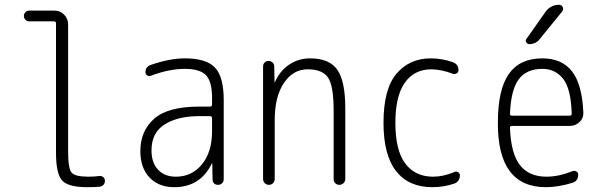

<svg xmlns="http://www.w3.org/2000/svg" viewBox="-20 -775 2540 805"><path d="M101.6 -685.5Q92.8 -685.5 86.4 -692.4Q80.1 -699.2 80.1 -708Q80.1 -716.8 86.4 -723.6Q92.8 -730.5 101.6 -730.5H209Q232.4 -730.5 249 -713.4Q265.6 -696.3 265.6 -672.9V-139.6Q265.6 -68.4 280.3 -51.3Q294.9 -34.2 350.6 -34.2Q373 -34.2 397.5 -37.1Q406.2 -38.1 413.1 -32.2Q419.9 -26.4 419.9 -16.6Q419.9 -6.8 413.6 0Q407.2 6.8 397.5 7.8Q380.9 9.8 345.7 9.8Q266.6 9.8 240.7 -18.1Q214.8 -45.9 214.8 -134.8V-676.8Q214.8 -685.5 206.1 -685.5Z M815.4 -288.1Q725.6 -288.1 670.4 -253.4Q615.2 -218.8 615.2 -144.5Q615.2 -92.8 642.6 -63.5Q669.9 -34.2 717.8 -34.2Q784.2 -34.2 826.7 -85.9Q869.1 -137.7 869.1 -224.6V-279.3Q869.1 -288.1 860.4 -288.1ZM710 9.8Q645.5 9.8 606.9 -30.8Q568.4 -71.3 568.4 -141.6Q568.4 -225.6 626 -276.9Q683.6 -328.1 815.4 -328.1H860.4Q869.1 -328.1 869.1 -335.9V-365.2Q869.1 -432.6 843.8 -459.5Q818.4 -486.3 754.9 -486.3Q688.5 -486.3 611.3 -457Q604.5 -454.1 597.2 -459Q589.8 -463.9 589.8 -471.7Q589.8 -495.1 612.3 -502.9Q691.4 -530.3 754.9 -530.3Q844.7 -530.3 881.3 -491.7Q918 -453.1 918 -355.5V-23.4Q918 -13.7 911.1 -6.8Q904.3 0 894 0Q883.8 0 877.4 -6.3Q871.1 -12.7 871.1 -23.4L870.1 -89.8Q870.1 -90.8 869.1 -90.8Q868.2 -90.8 868.2 -89.8Q820.3 9.8 710 9.8Z M1107.4 0Q1097.7 0 1090.3 -6.8Q1083 -13.7 1083 -25.4V-496.1Q1083 -505.9 1089.4 -512.7Q1095.7 -519.5 1106 -519.5Q1116.2 -519.5 1123 -512.7Q1129.9 -505.9 1129.9 -496.1L1130.9 -430.7Q1130.9 -429.7 1131.8 -429.7Q1132.8 -429.7 1132.8 -430.7Q1152.3 -476.6 1191.4 -503.4Q1230.5 -530.3 1280.3 -530.3Q1360.4 -530.3 1394 -482.9Q1427.7 -435.5 1427.7 -320.3V-24.4Q1427.7 -14.6 1420.4 -7.3Q1413.1 0 1402.8 0Q1392.6 0 1385.7 -6.8Q1378.9 -13.7 1378.9 -24.4V-310.5Q1378.9 -416 1355 -450.2Q1331.1 -484.4 1270 -484.4Q1209 -484.4 1170.4 -427.2Q1131.8 -370.1 1131.8 -271.5V-25.4Q1131.8 -14.6 1125 -7.3Q1118.2 0 1107.4 0Z M1793 9.8Q1693.4 9.8 1640.6 -57.6Q1587.9 -125 1587.9 -259.8Q1587.9 -402.3 1642.6 -466.3Q1697.3 -530.3 1786.1 -530.3Q1833 -530.3 1877.9 -514.6Q1902.3 -505.9 1902.3 -480.5Q1902.3 -471.7 1894.5 -467.3Q1886.7 -462.9 1877.9 -465.8Q1833 -483.4 1789.1 -484.4Q1716.8 -484.4 1677.2 -428.2Q1637.7 -372.1 1637.7 -259.8Q1637.7 -144.5 1679.2 -89.4Q1720.7 -34.2 1795.9 -34.2Q1838.9 -34.2 1884.8 -53.7Q1892.6 -57.6 1900.4 -53.2Q1908.2 -48.8 1908.2 -40Q1908.2 -13.7 1883.8 -4.9Q1838.9 9.8 1793 9.8Z M2253.9 -486.3Q2187.5 -486.3 2154.8 -442.4Q2122.1 -398.4 2118.2 -297.9Q2118.2 -290 2126 -290H2368.2Q2377 -290 2377 -298.8Q2374 -402.3 2341.3 -444.3Q2308.6 -486.3 2253.9 -486.3ZM2268.6 9.8Q2066.4 9.8 2067.4 -259.8Q2067.4 -399.4 2113.3 -464.8Q2159.2 -530.3 2253.9 -530.3Q2335.9 -530.3 2378.4 -475.6Q2420.9 -420.9 2425.8 -302.7Q2426.8 -279.3 2409.7 -263.2Q2392.6 -247.1 2369.1 -247.1H2126Q2118.2 -247.1 2118.2 -238.3Q2122.1 -131.8 2159.7 -83Q2197.3 -34.2 2271.5 -34.2Q2322.3 -34.2 2380.9 -57.6Q2388.7 -60.5 2396.5 -56.2Q2404.3 -51.8 2404.3 -43Q2404.3 -16.6 2380.9 -8.8Q2320.3 9.8 2268.6 9.8ZM2266.6 -724.6Q2288.1 -754.9 2324.2 -754.9Q2335 -754.9 2339.4 -745.1Q2343.8 -735.4 2336.9 -726.6L2242.2 -610.4Q2227.5 -590.8 2199.2 -589.8Q2191.4 -589.8 2186.5 -597.7Q2181.6 -605.5 2187.5 -612.3Z"/></svg>

Font: Rounded-X Mgen+ 1m light
Style: Regular
Weight: 200
Designer: [Source Han Sans]
Ryoko NISHIZUKA  (kana & ideographs); Paul D. Hunt (Latin, Greek & Cyrillic); Wenlong ZHANG  (bopomofo
Version: Version 1.059.20150602